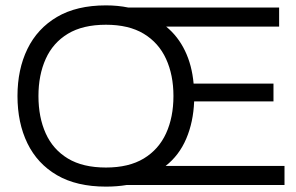

<svg xmlns="http://www.w3.org/2000/svg" viewBox="-20 -688 1102 714"><path d="M374 6Q265 6 192 -36.5Q119 -79 82 -155Q45 -231 45 -331Q45 -430 82 -506Q119 -582 192 -625Q265 -668 374 -668Q418 -668 457 -660H1018V-589H598Q642 -553 668 -499Q694 -445 700 -377H997V-311H702Q699 -234 672.5 -172Q646 -110 596 -71H1038V0H451Q415 6 374 6ZM374 -65Q459 -65 514.5 -98.5Q570 -132 597.5 -192Q625 -252 625 -331Q625 -409 597.5 -469Q570 -529 514.5 -562.5Q459 -596 374 -596Q288 -596 232.5 -562.5Q177 -529 150 -469Q123 -409 123 -331Q123 -252 150 -192Q177 -132 232.5 -98.5Q288 -65 374 -65Z"/></svg>

Font: Nata Sans
Style: Regular
Weight: 400
Designer: Daniel Uzquiano Cruz
Version: Version 1.001